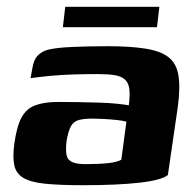

<svg xmlns="http://www.w3.org/2000/svg" viewBox="-20 -540 574 565"><path d="M224 5Q154 5 111.5 0.5Q69 -4 48 -17Q27 -30 22 -54Q17 -78 22 -116Q29 -167 43 -193.5Q57 -220 83.5 -230Q110 -240 151 -240Q177 -240 209 -239.5Q241 -239 272.5 -238Q304 -237 327 -234.5Q350 -232 359 -230Q363 -261 360.5 -279Q358 -297 347 -306.5Q336 -316 316.5 -319Q297 -322 268 -322Q234 -322 198.5 -321Q163 -320 130.5 -317Q98 -314 70 -310L75 -338Q79 -365 92.5 -378Q106 -391 127 -395Q150 -400 196.5 -402Q243 -404 296 -404Q363 -404 407.5 -397Q452 -390 475.5 -372Q499 -354 505 -318.5Q511 -283 503 -224L474 -25Q456 -10 391.5 -2.5Q327 5 224 5ZM232 -57Q272 -57 298.5 -60Q325 -63 337 -70L352 -182Q342 -185 322.5 -187Q303 -189 283.5 -190Q264 -191 252 -191Q228 -191 212.5 -187Q197 -183 189 -169Q181 -155 176 -126Q173 -101 175.5 -85.5Q178 -70 191.5 -63.5Q205 -57 232 -57ZM165 -460 172 -520H449L442 -460Z"/></svg>

Font: Genos
Style: Bold Italic
Weight: 700
Italic angle: -8°
Version: Version 1.010